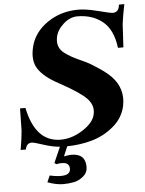

<svg xmlns="http://www.w3.org/2000/svg" viewBox="-61 -761 771 1023"><g transform="rotate(-5 324.5 -249.5)"><path d="M643 -713Q630 -649 625 -608L618 -484H589Q577 -582 522.5 -626Q468 -670 388 -670Q348 -670 312.5 -638Q277 -606 270 -567Q265 -540 273 -519Q281 -498 301 -483Q321 -468 341.5 -457Q362 -446 391 -433Q420 -420 435 -411Q513 -364 543 -332Q608 -264 589 -172Q575 -109 523 -65.5Q471 -22 407.5 -4Q344 14 274 15L252 67Q279 62 292 62Q367 62 367 133Q367 164 343.5 183.5Q320 203 293 208.5Q266 214 235 214Q199 214 152 197L167 162Q278 186 278 135Q278 91 208 105L198 98L235 14Q195 11 147 -5Q99 -21 87 -21Q59 -21 53 13H25Q36 -50 39 -91L41 -208H70Q107 -26 239 -23Q301 -22 360.5 -60Q420 -98 429 -142Q440 -189 403.5 -227Q367 -265 258 -324Q181 -365 151 -411Q121 -457 139 -529Q158 -606 230 -655.5Q302 -705 396 -705Q438 -705 501.5 -688.5Q565 -672 578 -672Q611 -672 614 -713Z"/></g></svg>

Font: GFS Artemisia
Style: Bold Italic
Weight: 700
Italic angle: -12°
Designer: Designed by Takis Katsoulidis and George D. Matthiopoulos.
Foundry: Designed by Takis Katsoulidis and George D. Matthiopoulos.
Version: Version 1.0